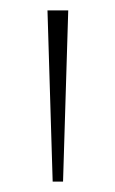

<svg xmlns="http://www.w3.org/2000/svg" viewBox="-20 -828 222 370"><path d="M81.5 -478 71.5 -808H111.5L101.5 -478Z"/></svg>

Font: Encode Sans Semi Condensed Thin
Style: Regular
Weight: 100
Width: 4
Designer: Multiple Designers
Foundry: Impallari Type
Version: Version 3.000; ttfautohint (v1.8.3) -l 8 -r 50 -G 200 -x 14 